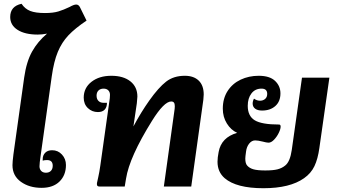

<svg xmlns="http://www.w3.org/2000/svg" viewBox="-20 -987 1799 1016"><path d="M195 -163Q189 -123 189 -107Q189 -92 198 -82.5Q207 -73 223 -73Q240 -73 249.5 -83Q259 -93 259 -110Q259 -140 229 -140Q215 -140 206 -137V-145Q206 -165 219 -178.5Q232 -192 256 -192Q287 -192 308 -169Q329 -146 329 -114Q329 -60 295 -26.5Q261 7 200 7Q135 7 90.5 -25Q46 -57 46 -113Q46 -130 51 -170L108 -577Q120 -661 150 -714.5Q180 -768 229 -809Q202 -804 180 -804Q112 -804 73 -829Q34 -854 34 -897Q34 -954 94 -967Q112 -940 140 -929Q168 -918 218 -918Q261 -918 289 -926.5Q317 -935 348 -950Q371 -963 383 -963Q396 -963 403 -949L438 -878Q377 -837 342 -800Q307 -763 286 -712.5Q265 -662 254 -584Z M1058 -487Q1058 -479 1056 -459L992 0H847L902 -395Q905 -413 905 -425Q905 -438 900.5 -444Q896 -450 886 -450Q848 -450 784 -347Q665 -156 647 -42L640 0H506Q498 0 495 -4Q492 -8 493 -18Q494 -24 500 -50Q506 -76 511 -112L558 -446Q562 -468 562 -485Q562 -500 553 -509Q544 -518 528 -518Q511 -518 501 -508Q491 -498 491 -481Q491 -463 501 -453Q511 -443 528 -443H546Q546 -420 534 -407Q522 -394 498 -394Q467 -394 445 -415Q423 -436 423 -470Q423 -522 464 -554Q505 -586 569 -586Q633 -586 670 -556.5Q707 -527 707 -476Q707 -467 704 -440L686 -318Q726 -393 770 -455Q819 -524 859 -555Q899 -586 958 -586Q1005 -586 1031.5 -560.5Q1058 -535 1058 -487Z M1723 -576 1670 -204Q1662 -146 1644 -108Q1626 -70 1589 -44Q1514 9 1374 9Q1231 9 1169 -44Q1131 -77 1131 -131Q1131 -153 1137 -183Q1151 -260 1235 -284Q1202 -299 1180.5 -333.5Q1159 -368 1159 -412Q1159 -466 1184.5 -505.5Q1210 -545 1253.5 -565.5Q1297 -586 1349 -586Q1407 -586 1435.5 -559Q1464 -532 1464 -493Q1464 -450 1437 -426Q1410 -402 1367 -402Q1343 -402 1330 -412Q1317 -422 1317 -439Q1317 -452 1324 -465Q1339 -454 1356 -454Q1372 -454 1383 -463.5Q1394 -473 1394 -490Q1394 -518 1364 -518Q1330 -518 1310.5 -492.5Q1291 -467 1291 -427Q1291 -373 1328 -350.5Q1365 -328 1457 -328Q1465 -328 1465 -317Q1465 -304 1455 -283.5Q1445 -263 1430 -247.5Q1415 -232 1401 -232Q1391 -232 1369 -238Q1345 -244 1330 -244Q1312 -244 1298.5 -227Q1285 -210 1282 -185Q1278 -157 1278 -148Q1278 -122 1288 -111Q1300 -97 1321.5 -91Q1343 -85 1384 -85Q1425 -85 1448.5 -91Q1472 -97 1489 -111Q1515 -131 1524 -194L1578 -576Z"/></svg>

Font: Krub
Style: Bold Italic
Weight: 700
Italic angle: -8°
Designer: Ekaluck Peanpanawate
Foundry: Cadson Demak Co.,Ltd.
Version: Version 1.000; ttfautohint (v1.6)